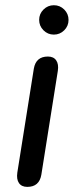

<svg xmlns="http://www.w3.org/2000/svg" viewBox="-20 -712 290 739"><path d="M46.7 -47.8 110.2 -447.7Q118.2 -494.4 164.3 -494.4Q186.2 -494.4 196.3 -479.7Q206.5 -465.1 202.6 -439.3L139.1 -39.4Q131.1 7.3 85.1 7.3Q63.1 7.3 53 -7.4Q42.9 -22 46.7 -47.8ZM130.7 -635.5Q130.7 -658.8 147.4 -675.3Q164 -691.9 187.4 -691.9Q210.7 -691.9 227.3 -675.3Q243.8 -658.6 243.8 -635.3Q243.8 -612 227.2 -595.4Q210.5 -578.8 187.2 -578.8Q163.9 -578.8 147.3 -595.5Q130.7 -612.1 130.7 -635.5Z"/></svg>

Font: SN Pro Thin
Style: Italic
Weight: 200
Italic angle: -9°
Designer: Tobias Whetton
Foundry: Supernotes
Version: Version 1.003;Glyphs 3.3 (3324)